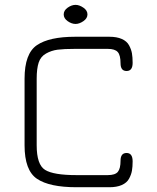

<svg xmlns="http://www.w3.org/2000/svg" viewBox="-20 -785 659 805"><path d="M438.5 0H300.8Q187.5 0 135.3 -35.2Q83 -70.3 83 -175.8V-455.1Q83 -560.5 134.8 -595.7Q186.5 -630.9 294.9 -630.9H438.5Q469.7 -630.9 490.7 -621.6Q511.7 -612.3 521 -595.2Q530.3 -578.1 533.2 -561.5Q536.1 -544.9 536.1 -521.5Q536.1 -487.3 510.7 -487.3Q485.4 -487.3 485.4 -519.5Q485.4 -553.7 473.6 -566.9Q461.9 -580.1 431.6 -580.1H294.9Q248 -580.1 221.7 -576.7Q195.3 -573.2 172.9 -560.5Q150.4 -547.9 142.1 -522.5Q133.8 -497.1 133.8 -455.1V-175.8Q133.8 -94.7 168.9 -72.8Q204.1 -50.8 300.8 -50.8H431.6Q462.9 -50.8 474.1 -64.5Q485.4 -78.1 485.4 -111.3Q485.4 -143.6 510.7 -143.6Q536.1 -143.6 536.1 -108.4Q536.1 -85.9 533.2 -69.3Q530.3 -52.7 521 -35.6Q511.7 -18.6 490.7 -9.3Q469.7 0 438.5 0ZM296.9 -764.6Q312.5 -764.6 329.6 -752.9Q346.7 -741.2 346.7 -724.6Q346.7 -708 329.6 -696.3Q312.5 -684.6 296.9 -684.6Q280.3 -684.6 263.7 -696.3Q247.1 -708 247.1 -724.6Q247.1 -741.2 263.7 -752.9Q280.3 -764.6 296.9 -764.6Z"/></svg>

Font: Jura
Style: Book
Weight: 400
Version: Version 2.3